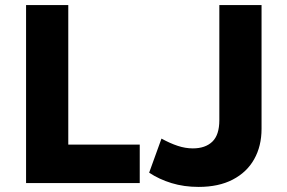

<svg xmlns="http://www.w3.org/2000/svg" viewBox="-20 -720 1130 755"><path d="M82.5 0V-700H248.5V-151.5H529.5V0ZM761 15Q703.5 15 654.5 0Q605.5 -15 566.5 -41L615 -175Q648.5 -156.5 678.8 -146.5Q709 -136.5 738 -136.5Q787.5 -136.5 815 -163Q842.5 -189.5 842.5 -247.5V-700H1008.5V-213.5Q1008.5 -145.5 979.5 -94Q950.5 -42.5 895.2 -13.8Q840 15 761 15Z"/></svg>

Font: Geologica Roman
Style: Bold
Weight: 700
Designer: Sindre Bremnes, Frode Helland
Foundry: Monokrom Skriftforlag AS
Version: Version 1.010;gftools[0.9.28]